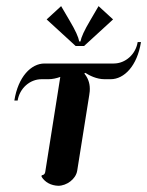

<svg xmlns="http://www.w3.org/2000/svg" viewBox="-20 -596 476 621"><path d="M224.6 -447.3H252L345.7 -533.2L298.8 -576.2L272.5 -531.2C251.7 -496.1 243.2 -476.6 240.2 -461.9H236.3C233.4 -476.6 224.9 -496.1 204.1 -531.2L177.7 -576.2L130.9 -533.2ZM126.2 -39.1C125.2 -33.2 120.8 -29.3 115 -29.3L114.3 -24.4C126 -5.9 145 3.9 168.2 4.9C195.6 4.9 225.3 -16.6 229.7 -43.9L268.6 -288.1C270.5 -299.8 270.5 -303.7 270.5 -308.6C270.5 -329.1 263.4 -345.5 252.7 -358.2L255.9 -360.4C268.8 -352.1 292 -339.8 318.4 -339.8H337.9C381.6 -339.8 423.8 -382.8 436 -460H425.3C419.2 -420.9 386.2 -390.6 347.9 -390.6H123.8C80.8 -390.6 38.6 -347.9 26.4 -270.8H37.1C43.2 -309.8 76.2 -339.8 114.3 -339.8H136.7C150.1 -339.8 163.1 -343 175 -347.2Z"/></svg>

Font: RisaltypS01
Style: Medium
Weight: 500
Italic angle: -9°
Designer: gluk
Foundry: gluk
Version: Version 0.24